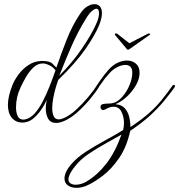

<svg xmlns="http://www.w3.org/2000/svg" viewBox="-20 -584 861 923"><path d="M691 -422Q696 -424 700.5 -422Q705 -420 699 -416L604 -349Q600 -346 598.5 -345.5Q597 -345 595 -345Q592 -345 589 -349L533 -416Q532 -417 532 -419Q532 -422 535.5 -423Q539 -424 543 -422L602 -376ZM250 7Q223 7 211.5 -13.5Q200 -34 200 -62Q200 -81 205 -104Q202 -97 193 -80.5Q184 -64 170 -45.5Q156 -27 138.5 -13Q121 1 100 4Q97 5 93.5 5Q90 5 87 5Q56 5 37 -17.5Q18 -40 18 -80Q18 -119 39 -173Q49 -199 69 -226Q89 -253 118 -272Q147 -291 182 -291Q218 -291 230.5 -279.5Q243 -268 251 -259Q274 -326 301 -394.5Q328 -463 366 -519Q381 -542 399.5 -553Q418 -564 434 -564Q450 -564 460 -553.5Q470 -543 470 -520Q470 -497 457 -464Q438 -417 391.5 -349.5Q345 -282 260 -200Q256 -190 249 -166.5Q242 -143 236.5 -115Q231 -87 231 -63Q231 -41 238 -25.5Q245 -10 263 -10Q273 -10 286 -16Q315 -28 346 -56.5Q377 -85 404.5 -118Q432 -151 449 -178Q455 -188 460 -188Q463 -188 463 -183Q463 -179 457 -168Q440 -140 412 -106.5Q384 -73 352 -44.5Q320 -16 290 -3Q267 7 250 7ZM265 -220Q327 -282 373.5 -350Q420 -418 442 -468Q450 -485 453 -498Q456 -511 456 -521Q456 -542 443 -542Q435 -542 422 -531Q409 -520 393 -494Q354 -431 323.5 -361.5Q293 -292 265 -220ZM92 -9Q98 -9 101 -10Q125 -15 146 -38Q167 -61 185 -95.5Q203 -130 218.5 -169.5Q234 -209 247 -246Q242 -253 232.5 -261Q223 -269 206 -275Q201 -277 196 -278Q191 -279 186 -279Q161 -279 140.5 -259.5Q120 -240 104.5 -213Q89 -186 79 -164Q57 -118 57 -68Q57 -43 65 -26Q73 -9 92 -9ZM348 319Q323 319 306.5 307.5Q290 296 290 274Q290 260 297.5 243Q305 226 322 206Q350 173 394.5 144.5Q439 116 487 90Q535 64 572 41Q574 33 575 24.5Q576 16 576 7Q576 -22 564 -46.5Q552 -71 526 -71Q508 -71 486 -58Q480 -55 476 -55Q470 -55 466.5 -59.5Q463 -64 463 -68Q463 -80 473 -83Q483 -86 496.5 -86Q510 -86 521 -88Q545 -93 567 -117.5Q589 -142 602.5 -174.5Q616 -207 616 -235Q616 -255 606.5 -263.5Q597 -272 583 -272Q565 -272 543.5 -261Q522 -250 507 -233Q483 -207 462.5 -176.5Q442 -146 430 -130Q427 -126 423 -126Q415 -126 421 -137Q440 -166 461.5 -197Q483 -228 503 -250Q524 -273 547 -283Q570 -293 590 -293Q616 -293 633.5 -278Q651 -263 651 -234Q651 -206 634.5 -176Q618 -146 591.5 -121Q565 -96 535 -83Q564 -81 579.5 -64Q595 -47 601 -22.5Q607 2 607 27Q661 -9 696 -40Q731 -71 757 -103Q783 -135 809 -172Q812 -176 816 -176Q821 -176 821 -171Q821 -166 817 -161Q795 -131 768 -98Q741 -65 702.5 -29.5Q664 6 606 45Q589 123 552.5 176Q516 229 474.5 260.5Q433 292 402 306Q375 319 348 319ZM343 304Q371 304 397 288Q450 256 492 201.5Q534 147 564 63Q529 83 486.5 106.5Q444 130 405 156.5Q366 183 341 215Q324 236 316.5 251.5Q309 267 309 278Q309 291 319 297.5Q329 304 343 304Z"/></svg>

Font: Gwendolyn
Style: Regular
Weight: 400
Designer: Robert E. Leuschke
Foundry: Robert E. Leuschke
Version: Version 1.010; ttfautohint (v1.8.3)